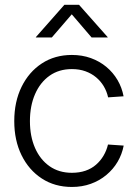

<svg xmlns="http://www.w3.org/2000/svg" viewBox="-20 -758 564 789"><path d="M275.4 10.3Q205.1 10.3 151.9 -24.4Q98.6 -59.1 68.6 -120.1Q38.6 -181.2 38.6 -260.3Q38.6 -339.8 68.6 -401.1Q98.6 -462.4 151.9 -497.3Q205.1 -532.2 275.4 -532.2Q317.4 -532.2 353.3 -519.3Q389.2 -506.3 417 -483.2Q444.8 -460 462.9 -429.2Q481 -398.4 487.8 -362.3L424.3 -357.9Q418.9 -382.3 406.5 -403.3Q394 -424.3 375 -440.2Q356 -456.1 331.1 -465.1Q306.2 -474.1 275.4 -474.1Q222.2 -474.1 183.6 -446.8Q145 -419.4 124 -371.1Q103 -322.8 103 -260.3Q103 -197.8 124 -149.9Q145 -102.1 183.6 -75Q222.2 -47.9 275.4 -47.9Q306.2 -47.9 331.1 -56.4Q356 -64.9 374.5 -81.1Q393.1 -97.2 405.5 -118.4Q418 -139.6 423.8 -164.1L488.3 -159.7Q481.4 -124 463.4 -93.3Q445.3 -62.5 417.2 -39.1Q389.2 -15.6 353.3 -2.7Q317.4 10.3 275.4 10.3ZM192.9 -604H127.4V-605.5L244.6 -738.3H304.7L422.4 -605.5V-604H356.4L274.9 -699.2Z"/></svg>

Font: Inter 28pt Light
Style: Regular
Weight: 300
Designer: Rasmus Andersson
Foundry: rsms
Version: Version 4.001;git-66647c0bb